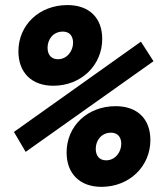

<svg xmlns="http://www.w3.org/2000/svg" viewBox="-20 -723 626 753"><path d="M189 -386.7C298.8 -386.7 380.9 -467.3 380.9 -570.3C380.9 -653.3 329.6 -703.1 244.6 -703.1C133.8 -703.1 52.2 -625 52.2 -521.5C52.2 -439 103.5 -386.7 189 -386.7ZM377.9 9.8C487.8 9.8 569.8 -70.8 569.8 -173.8C569.8 -256.8 518.6 -306.6 433.6 -306.6C322.8 -306.6 241.2 -228.5 241.2 -125C241.2 -42.5 292.5 9.8 377.9 9.8ZM80.6 -127.4 582 -482.9 532.7 -559.6 34.7 -205.6ZM396 -94.2C370.1 -94.2 355.5 -111.8 355.5 -139.6C355.5 -171.4 377 -202.6 415.5 -202.6C440.9 -202.6 455.6 -186 455.6 -158.7C455.6 -127.4 432.6 -94.2 396 -94.2ZM207 -490.7C181.2 -490.7 166.5 -508.3 166.5 -536.1C166.5 -567.9 188 -599.1 226.6 -599.1C252 -599.1 266.6 -582.5 266.6 -555.2C266.6 -523.9 243.7 -490.7 207 -490.7Z"/></svg>

Font: Cascadia Code
Style: Bold Italic
Weight: 700
Italic angle: -10°
Monospace: yes
Designer: Aaron Bell
Foundry: Saja Typeworks
Version: Version 2404.023